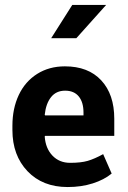

<svg xmlns="http://www.w3.org/2000/svg" viewBox="-20 -755 526 786"><path d="M321.8 -294.4Q321.8 -336.4 302.5 -360.1Q283.2 -383.8 246.6 -383.8Q210 -383.8 189 -357.4Q168 -331.1 163.1 -285.2L164.6 -282.7H321.8ZM256.8 10.7Q154.3 10.7 92.5 -54.2Q30.8 -119.1 30.8 -222.7V-240.2Q30.8 -311 56.9 -366.2Q83 -421.4 132.1 -452.4Q181.2 -483.4 245.6 -483.4Q341.3 -483.4 394.5 -426Q447.8 -368.7 447.8 -268.6V-198.7H164.1L163.1 -195.8Q166.5 -147.5 194.8 -117.9Q223.1 -88.4 267.1 -88.4Q311 -88.4 338.9 -96.4Q366.7 -104.5 402.3 -124L437 -44.9V-44.4Q406.2 -19 359.6 -4.2Q313 10.7 256.8 10.7ZM189.5 -598.6 275.9 -734.9H414.6L292.5 -598.6Z"/></svg>

Font: Yantramanav
Style: Bold
Weight: 700
Version: Version 1.001;PS 1.0;hotconv 1.0.72;makeotf.lib2.5.5900; ttf